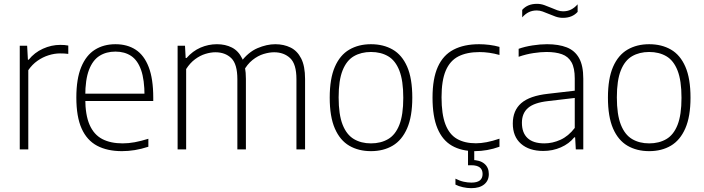

<svg xmlns="http://www.w3.org/2000/svg" viewBox="-20 -779 3672 1001"><path d="M83 0V-540.5H121.5L125.5 -467.5H129.5Q159.5 -505 203.8 -525Q248 -545 294 -545Q306 -545 316 -544.2Q326 -543.5 336 -541.5V-498Q325.5 -499.5 315.2 -500Q305 -500.5 292.5 -500.5Q264.5 -500.5 233.8 -491Q203 -481.5 175.2 -462Q147.5 -442.5 127.5 -413V0Z M615.5 9Q539.5 9 486.2 -19.2Q433 -47.5 405.5 -109Q378 -170.5 378 -270.5Q378 -368 403.5 -429.5Q429 -491 474.8 -519.8Q520.5 -548.5 582 -548.5Q643.5 -548.5 687.5 -519.8Q731.5 -491 755.2 -429.5Q779 -368 779 -270V-252.5H400.5V-290.5H748L733.5 -278Q733.5 -363.5 715.5 -414.2Q697.5 -465 663.5 -487.5Q629.5 -510 582 -510Q534 -510 498.8 -487.8Q463.5 -465.5 444 -414.8Q424.5 -364 424.5 -278V-265.5Q424.5 -180 447 -128.5Q469.5 -77 513 -54.2Q556.5 -31.5 619.5 -31.5Q650 -31.5 682.5 -37.5Q715 -43.5 753.5 -55.5V-14Q716.5 -2 682.8 3.5Q649 9 615.5 9Z M906 0V-540.5H944.5L948 -476.5H952.5Q984.5 -513 1025.5 -530.8Q1066.5 -548.5 1111 -548.5Q1155 -548.5 1189 -531.2Q1223 -514 1242.5 -474.2Q1262 -434.5 1262 -367.5V0H1217.5V-366Q1217.5 -445 1185.8 -475.8Q1154 -506.5 1103 -506.5Q1078.5 -506.5 1050.8 -498Q1023 -489.5 997 -470.2Q971 -451 950.5 -419V0ZM1525.5 0V-366Q1525.5 -445 1492.8 -475.8Q1460 -506.5 1409 -506.5Q1384 -506.5 1354.2 -497.5Q1324.5 -488.5 1296.5 -466.2Q1268.5 -444 1247.5 -405L1233 -452.5Q1273.5 -507 1322.2 -527.8Q1371 -548.5 1415 -548.5Q1459.5 -548.5 1494.8 -531.2Q1530 -514 1550.2 -474.2Q1570.5 -434.5 1570.5 -367V0Z M1914 9Q1849.5 9 1801 -19.2Q1752.5 -47.5 1725.8 -109Q1699 -170.5 1699 -270Q1699 -369 1725.8 -430.5Q1752.5 -492 1801 -520.2Q1849.5 -548.5 1914 -548.5Q1979 -548.5 2027.5 -520.5Q2076 -492.5 2102.8 -431.2Q2129.5 -370 2129.5 -270Q2129.5 -171.5 2102.5 -109.8Q2075.5 -48 2027.2 -19.5Q1979 9 1914 9ZM1914 -31.5Q1965.5 -31.5 2003.5 -53.8Q2041.5 -76 2062 -128Q2082.5 -180 2082.5 -269Q2082.5 -359 2062 -411.2Q2041.5 -463.5 2003.5 -485.8Q1965.5 -508 1914 -508Q1863 -508 1825 -486Q1787 -464 1766.2 -412.2Q1745.5 -360.5 1745.5 -271.5Q1745.5 -181.5 1766.2 -129Q1787 -76.5 1825 -54Q1863 -31.5 1914 -31.5Z M2456 9Q2385.5 9 2336 -19.5Q2286.5 -48 2260.8 -109.5Q2235 -171 2235 -270Q2235 -369.5 2262.8 -430.8Q2290.5 -492 2344.8 -520.2Q2399 -548.5 2478 -548.5Q2504 -548.5 2531.8 -545Q2559.5 -541.5 2584 -534.5V-492.5Q2557.5 -500 2531.2 -503.8Q2505 -507.5 2480.5 -507.5Q2414 -507.5 2370 -485Q2326 -462.5 2304 -411Q2282 -359.5 2282 -272Q2282 -183.5 2302.2 -130.8Q2322.5 -78 2362.5 -55Q2402.5 -32 2461 -32Q2487.5 -32 2517.5 -37.8Q2547.5 -43.5 2584 -56V-14Q2552 -2.5 2519.8 3.2Q2487.5 9 2456 9ZM2437 202Q2416 202 2393.5 197Q2371 192 2354.5 183.5V152.5Q2377 164 2397.8 168.5Q2418.5 173 2437.5 173Q2467 173 2481.5 161.8Q2496 150.5 2496 128Q2496 82.5 2437 82.5H2420V-10H2452.5V70.5L2438.5 55Q2482 55 2505.2 74.5Q2528.5 94 2528.5 128.5Q2528.5 162.5 2504.5 182.2Q2480.5 202 2437 202Z M2812.5 8Q2739 8 2696.2 -29.5Q2653.5 -67 2653.5 -135Q2653.5 -203 2697.5 -241.2Q2741.5 -279.5 2837 -290L2996.5 -308.5L2999.5 -271L2837.5 -252Q2765 -244 2733 -216.2Q2701 -188.5 2701 -139Q2701 -86.5 2730.5 -59Q2760 -31.5 2818 -31.5Q2860.5 -31.5 2902 -50.2Q2943.5 -69 2976.5 -112V-370Q2976.5 -424.5 2959.5 -454.5Q2942.5 -484.5 2909.8 -496.2Q2877 -508 2829.5 -508Q2799 -508 2761 -502.2Q2723 -496.5 2684 -483V-524.5Q2716 -536 2756 -542.2Q2796 -548.5 2832 -548.5Q2892.5 -548.5 2934.8 -532Q2977 -515.5 2999 -476.2Q3021 -437 3021 -369V0H2982L2978.5 -63H2974Q2947 -29.5 2904.2 -10.8Q2861.5 8 2812.5 8ZM2915 -686Q2894.5 -686 2875.8 -692.8Q2857 -699.5 2839.5 -707Q2824 -713.5 2809 -719Q2794 -724.5 2778.5 -724.5Q2756 -724.5 2737.5 -715.8Q2719 -707 2702.5 -688.5V-727.5Q2730.5 -759 2779 -759Q2799.5 -759 2818.2 -752.2Q2837 -745.5 2854.5 -738Q2870.5 -731 2885.5 -725.5Q2900.5 -720 2915.5 -720Q2938.5 -720 2956.8 -729Q2975 -738 2991.5 -756.5V-717Q2963.5 -686 2915 -686Z M3364.5 9Q3300 9 3251.5 -19.2Q3203 -47.5 3176.2 -109Q3149.5 -170.5 3149.5 -270Q3149.5 -369 3176.2 -430.5Q3203 -492 3251.5 -520.2Q3300 -548.5 3364.5 -548.5Q3429.5 -548.5 3478 -520.5Q3526.5 -492.5 3553.2 -431.2Q3580 -370 3580 -270Q3580 -171.5 3553 -109.8Q3526 -48 3477.8 -19.5Q3429.5 9 3364.5 9ZM3364.5 -31.5Q3416 -31.5 3454 -53.8Q3492 -76 3512.5 -128Q3533 -180 3533 -269Q3533 -359 3512.5 -411.2Q3492 -463.5 3454 -485.8Q3416 -508 3364.5 -508Q3313.5 -508 3275.5 -486Q3237.5 -464 3216.8 -412.2Q3196 -360.5 3196 -271.5Q3196 -181.5 3216.8 -129Q3237.5 -76.5 3275.5 -54Q3313.5 -31.5 3364.5 -31.5Z"/></svg>

Font: Encode Sans Condensed Thin ExtraLight
Style: Regular
Weight: 250
Version: Version 3.002